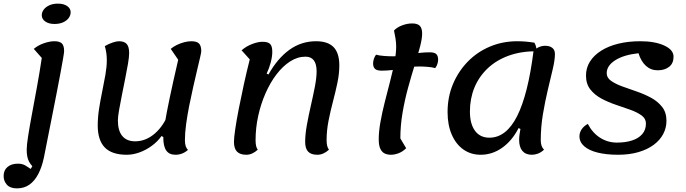

<svg xmlns="http://www.w3.org/2000/svg" viewBox="-45 -827 3774 1057"><path d="M48 210Q11 210 -7 190Q-25 170 -25 142Q-25 110 -3.5 92Q18 74 54 74Q78 74 95.5 84.5Q113 95 124 103L133 88Q122 76 115 63Q108 50 105 33.5Q102 17 102 -4Q102 -28 110 -79Q118 -130 131 -199.5Q144 -269 158.5 -348.5Q173 -428 185 -508L141 -558Q165 -578 197 -589Q229 -600 254 -600Q283 -600 295.5 -588Q308 -576 308 -545Q308 -538 302.5 -506Q297 -474 288 -425.5Q279 -377 267.5 -318Q256 -259 243.5 -196Q231 -133 219 -72.5Q207 -12 197 39Q186 92 166 130.5Q146 169 117 189.5Q88 210 48 210ZM255 -695Q224 -695 204.5 -708.5Q185 -722 185 -743Q185 -760 196 -774.5Q207 -789 227 -798Q247 -807 274 -807Q306 -807 325 -793.5Q344 -780 344 -760Q344 -742 332.5 -727Q321 -712 301 -703.5Q281 -695 255 -695Z M653 25Q571 25 532 -15Q493 -55 493 -137Q493 -181 500.5 -229Q508 -277 518 -325Q528 -373 535.5 -416.5Q543 -460 543 -496Q543 -518 540 -537.5Q537 -557 532 -573Q552 -585 574 -592.5Q596 -600 610 -600Q639 -600 652.5 -585Q666 -570 666 -535Q666 -513 659.5 -475.5Q653 -438 644 -393Q635 -348 626 -303Q617 -258 610.5 -221Q604 -184 604 -164Q604 -107 628.5 -78Q653 -49 699 -49Q758 -49 808 -92.5Q858 -136 886 -212L879 -60L844 -78Q823 -48 791 -24.5Q759 -1 723 12Q687 25 653 25ZM921 25Q887 25 870.5 2Q854 -21 854 -70Q854 -97 862.5 -149Q871 -201 889 -287Q907 -373 936 -498L895 -558Q909 -570 928.5 -579.5Q948 -589 969 -594.5Q990 -600 1008 -600Q1038 -600 1050.5 -587.5Q1063 -575 1063 -545Q1063 -538 1056.5 -510.5Q1050 -483 1040 -440.5Q1030 -398 1018.5 -347.5Q1007 -297 996.5 -244Q986 -191 979.5 -142.5Q973 -94 973 -55Q973 -17 990 -2Q960 25 921 25Z M1311 25Q1277 25 1260 8Q1243 -9 1243 -46Q1243 -68 1250 -116Q1257 -164 1269.5 -228Q1282 -292 1297.5 -362.5Q1313 -433 1330 -500L1285 -550Q1310 -572 1342.5 -584.5Q1375 -597 1400 -597Q1430 -597 1442 -585Q1454 -573 1454 -542Q1454 -516 1445.5 -483.5Q1437 -451 1423 -422L1433 -417Q1483 -506 1548.5 -553Q1614 -600 1695 -600Q1760 -600 1791.5 -567.5Q1823 -535 1823 -467Q1823 -421 1812.5 -371Q1802 -321 1788 -268Q1774 -215 1763.5 -161.5Q1753 -108 1753 -55Q1753 -19 1766 -3Q1736 25 1702 25Q1668 25 1651.5 8Q1635 -9 1635 -46Q1635 -87 1644.5 -139.5Q1654 -192 1666.5 -246.5Q1679 -301 1688.5 -350Q1698 -399 1698 -434Q1698 -475 1682.5 -495Q1667 -515 1637 -515Q1593 -515 1552.5 -489Q1512 -463 1477.5 -418Q1443 -373 1417 -314Q1391 -255 1376.5 -189Q1362 -123 1362 -55Q1362 -18 1374 -3Q1344 25 1311 25Z M2107 25Q2089 25 2074 18.5Q2059 12 2049.5 -6.5Q2040 -25 2040 -60Q2040 -103 2049.5 -156Q2059 -209 2073.5 -266Q2088 -323 2102.5 -379Q2117 -435 2126.5 -484.5Q2136 -534 2136 -570Q2136 -592 2132.5 -614.5Q2129 -637 2124 -659Q2141 -677 2169 -687.5Q2197 -698 2224 -698Q2253 -698 2266 -685Q2279 -672 2279 -642Q2279 -614 2267 -568.5Q2255 -523 2237 -465.5Q2219 -408 2201 -342Q2183 -276 2171 -205.5Q2159 -135 2159 -65L2191 -11Q2172 8 2149.5 16.5Q2127 25 2107 25ZM2056 -438Q2030 -438 2019.5 -448Q2009 -458 2009 -477Q2009 -488 2012.5 -500.5Q2016 -513 2025 -526Q2042 -521 2069 -519Q2096 -517 2116 -517Q2166 -517 2217.5 -528Q2269 -539 2321 -539Q2348 -539 2357.5 -528.5Q2367 -518 2367 -499Q2367 -489 2363.5 -476.5Q2360 -464 2351 -452Q2335 -457 2309 -459Q2283 -461 2263 -461Q2214 -461 2161.5 -449.5Q2109 -438 2056 -438Z M2601 25Q2547 25 2506 -4Q2465 -33 2442 -86Q2419 -139 2419 -210Q2419 -293 2448.5 -363.5Q2478 -434 2530 -487.5Q2582 -541 2652 -570.5Q2722 -600 2803 -600Q2849 -600 2897 -592Q2903 -582 2906 -570Q2909 -558 2909 -545Q2822 -545 2754 -520Q2686 -495 2638.5 -449.5Q2591 -404 2566.5 -344Q2542 -284 2542 -213Q2542 -145 2570 -107Q2598 -69 2649 -69Q2742 -69 2802 -188Q2862 -307 2892 -545Q2903 -559 2920.5 -567Q2938 -575 2956 -575Q2981 -575 2995.5 -563.5Q3010 -552 3010 -530Q3010 -497 2998 -446.5Q2986 -396 2971 -333Q2956 -270 2944 -199Q2932 -128 2932 -55Q2932 -20 2950 -3Q2934 12 2917 18.5Q2900 25 2883 25Q2849 25 2831 4Q2813 -17 2813 -57Q2813 -70 2815 -85.5Q2817 -101 2820 -117L2810 -122Q2774 -52 2719.5 -13.5Q2665 25 2601 25Z M3358 25Q3293 25 3245 13Q3197 1 3171 -22Q3145 -45 3145 -77Q3145 -97 3157 -115Q3169 -133 3191 -145Q3217 -95 3259 -68.5Q3301 -42 3351 -42Q3398 -42 3434 -53.5Q3470 -65 3490.5 -88.5Q3511 -112 3511 -147Q3511 -174 3487 -191.5Q3463 -209 3425.5 -222.5Q3388 -236 3346 -250Q3304 -264 3266.5 -284Q3229 -304 3205 -334.5Q3181 -365 3181 -411Q3181 -453 3202.5 -487.5Q3224 -522 3264 -547.5Q3304 -573 3359 -586.5Q3414 -600 3480 -600Q3560 -600 3611.5 -576.5Q3663 -553 3663 -515Q3663 -478 3638.5 -459Q3614 -440 3576 -440Q3538 -440 3511 -464.5Q3484 -489 3470 -534Q3388 -525 3341.5 -495Q3295 -465 3295 -424Q3295 -399 3319 -382Q3343 -365 3380 -351.5Q3417 -338 3459.5 -323.5Q3502 -309 3539 -289Q3576 -269 3600 -238.5Q3624 -208 3624 -162Q3624 -123 3606 -89Q3588 -55 3553.5 -29.5Q3519 -4 3469.5 10.5Q3420 25 3358 25Z"/></svg>

Font: Lemonada
Style: Regular
Weight: 400
Designer: Mohamed Gaber (Arabic), Eduardo Tunni (Latin)
Foundry: Kief Type Foundry
Version: Version 4.005